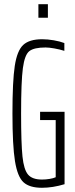

<svg xmlns="http://www.w3.org/2000/svg" viewBox="-20 -882 357 910"><path d="M39 -344Q39 -497 50 -569.5Q61 -642 90 -669Q119 -696 180 -696Q206 -696 235 -691Q264 -686 285 -678V-641Q263 -648 237.5 -652.5Q212 -657 196 -657Q142 -657 119.5 -640Q97 -623 88.5 -559.5Q80 -496 80 -344Q80 -203 86.5 -140.5Q93 -78 113 -54.5Q133 -31 179 -31Q197 -31 215 -34Q233 -37 244 -42V-313H170V-352H286V-9Q230 8 179 8Q120 8 91.5 -18Q63 -44 51 -118Q39 -192 39 -344ZM162 -798V-862H207V-798Z"/></svg>

Font: Saira Ultra Condensed ExLight
Style: Regular
Weight: 200
Width: 1
Designer: Hector Gatti with collaboration of the Omnibus-Type team
Foundry: Omnibus-Type
Version: Version 1.001; ttfautohint (v1.8)